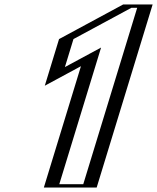

<svg xmlns="http://www.w3.org/2000/svg" viewBox="-20 -845 708 865"><path d="M215.4 -487 272.3 -673 553.7 -825H642.7L390.5 0H202.5L378.3 -575ZM238.8 -514.6 284.8 -664.8 553.6 -810H623.1L380.1 -15H222.1L401.7 -602.6ZM238.8 -514.6 401.7 -602.6 222.1 -15H380.1L623.1 -810H553.6L284.8 -664.8ZM215.4 -487 378.3 -575 202.5 0H390.5L642.7 -825H553.7L272.3 -673ZM272.4 -542.8 311 -669 572.2 -810H598.1L355.1 -15H247.1L435.4 -630.8ZM181.8 -458.8 344.7 -546.8 177.5 0H415.5L667.7 -825H535.1L246 -668.9Z"/></svg>

Font: Hussar Outliner
Style: Obl
Weight: 700
Foundry: Cannot Into Space Fonts
Version: Version 0.92